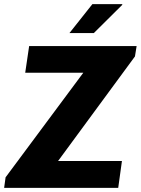

<svg xmlns="http://www.w3.org/2000/svg" viewBox="-32 -909 681 929"><path d="M-12 0 -5 -51 371 -557H90L109 -686H629L621 -636L249 -130H558L540 0ZM304 -749 415 -889H559L560 -886L422 -749Z"/></svg>

Font: Chivo Mono
Style: Bold Italic
Weight: 700
Italic angle: -8.05°
Monospace: yes
Version: Version 1.008